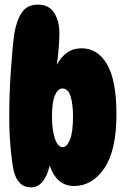

<svg xmlns="http://www.w3.org/2000/svg" viewBox="-20 -801 539 831"><path d="M114 10Q57 10 39 -63Q31 -102 25.5 -164.5Q20 -227 20 -298Q20 -337 21.5 -387Q23 -437 26.5 -488Q30 -539 34 -583.5Q38 -628 42 -656Q52 -714 75 -747.5Q98 -781 144 -781Q192 -781 214.5 -745.5Q237 -710 237 -659Q237 -599 226 -521Q243 -553 269.5 -572.5Q296 -592 333 -592Q403 -592 443.5 -522.5Q484 -453 484 -306Q484 -151 432 -73.5Q380 4 300 4Q226 4 195 -84Q172 10 114 10ZM252 -164Q269 -164 282.5 -196Q296 -228 296 -296Q296 -350 285.5 -384Q275 -418 250 -418Q230 -418 217.5 -388Q205 -358 205 -297Q205 -239 217.5 -201.5Q230 -164 252 -164Z"/></svg>

Font: DynaPuff Condensed
Style: Bold
Weight: 700
Width: 3
Designer: Toshi Omagari, Jennifer Daniel
Foundry: Google Fonts
Version: Version 2.000; ttfautohint (v1.8.4.7-5d5b)